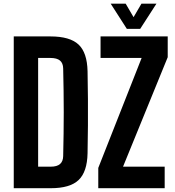

<svg xmlns="http://www.w3.org/2000/svg" viewBox="-20 -992 920 1012"><path d="M52.5 0V-800H246Q348.5 -800 394 -757.2Q439.5 -714.5 441.5 -616.5Q443 -539.5 443.5 -469.8Q444 -400 443.5 -330.8Q443 -261.5 441.5 -184Q439.5 -86 394.2 -43Q349 0 247.5 0ZM181 -113.5H247.5Q280.5 -113.5 296.5 -127.5Q312.5 -141.5 313 -169.5Q314.5 -230 315.2 -287.2Q316 -344.5 316 -400.5Q316 -456.5 315.2 -513.8Q314.5 -571 313 -631Q312.5 -659 296.2 -672.8Q280 -686.5 246 -686.5H181ZM498 0V-107L726.5 -686.5H510V-800H864V-690.5L628.5 -113.5H848V0ZM648.5 -840 563.5 -972.5H642.5L684 -901.5L725.5 -972.5H804.5L719 -840Z"/></svg>

Font: Big Shoulders
Style: Bold
Weight: 700
Designer: Patric King
Foundry: XO Type Co
Version: Version 2.002